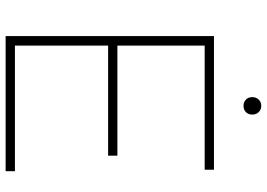

<svg xmlns="http://www.w3.org/2000/svg" viewBox="-153 -795 948 682"><g transform="rotate(90 321.0 -454.0)"><path d="M142 -33H588V0H108V-740H583V-707H142V-397H533V-364H142ZM325 -876Q325 -890 333.8 -899Q342.5 -908 356 -908Q369.5 -908 378.2 -899Q387 -890 387 -876Q387 -862 378.2 -853.5Q369.5 -845 356 -845Q342.5 -845 333.8 -853.5Q325 -862 325 -876Z"/></g></svg>

Font: Encode Sans Expanded Thin
Style: Regular
Weight: 250
Width: 7
Designer: Multiple Designers
Foundry: Impallari Type
Version: Version 2.000